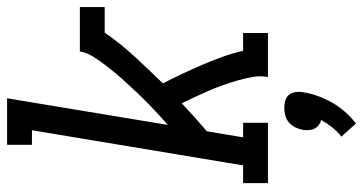

<svg xmlns="http://www.w3.org/2000/svg" viewBox="-261 -514 1023 541"><g transform="rotate(-90 250.5 -243.5)"><path d="M5 0V-70H55L154 -665H113V-735H244L169 -282Q184 -295 199 -309Q214 -323 229 -337.5Q244 -352 258 -367Q272 -382 286 -397Q300 -412 313 -427.5Q326 -443 338.5 -459.5Q351 -476 362 -493.5Q373 -511 376 -530H501V-460H429Q398 -415 361 -375Q324 -335 286 -296Q300 -269 313 -241.5Q326 -214 338 -186Q350 -158 360.5 -129Q371 -100 378 -70H428V0H304Q308 -22 304 -44Q300 -66 294 -86.5Q288 -107 281 -127Q274 -147 265.5 -166.5Q257 -186 248 -205Q239 -224 230 -243Q211 -225 191 -207Q171 -189 151 -172L134 -70H175V0ZM173 248 136 207Q151 195 162.5 180.5Q174 166 183 150Q175 148 168.5 143Q162 138 158.5 131Q155 124 154.5 115.5Q154 107 155 99Q157 88 162 77.5Q167 67 175.5 59.5Q184 52 195 49Q206 46 217 46Q228 46 238 49Q248 52 254 59.5Q260 67 261.5 77.5Q263 88 261 99Q258 120 250.5 140.5Q243 161 232 180.5Q221 200 206 217Q191 234 173 248Z"/></g></svg>

Font: Iosevka Curly Slab Oblique
Style: Regular
Weight: 400
Italic angle: -9°
Monospace: yes
Designer: Belleve Invis
Foundry: Belleve Invis
Version: Version 11.1.0; ttfautohint (v1.8.3)